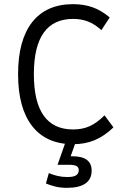

<svg xmlns="http://www.w3.org/2000/svg" viewBox="-20 -682 620 924"><path d="M332 12Q203 12 135 -75Q67 -162 67 -325Q67 -489 135 -575.5Q203 -662 332 -662Q383 -662 425.5 -647Q468 -632 508 -598L468 -537Q436 -566 403.5 -578.5Q371 -591 332 -591Q143 -591 143 -325Q143 -59 332 -59Q376 -59 411 -74.5Q446 -90 483 -127L526 -69Q481 -26 434.5 -7Q388 12 332 12ZM303 222Q272 222 247 216Q222 210 201 201L215 151Q233 159 256 164.5Q279 170 304 170Q334 170 346.5 161.5Q359 153 359 137Q359 123 348 117Q337 111 310 111H257L296 0H345L320 70H328Q421 70 421 139Q421 181 390.5 201.5Q360 222 303 222Z"/></svg>

Font: Sometype Mono
Style: Regular
Weight: 400
Monospace: yes
Designer: Ryoichi Tsunekawa
Foundry: Dharma Type
Version: Version 1.000; ttfautohint (v1.8.3)